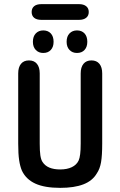

<svg xmlns="http://www.w3.org/2000/svg" viewBox="-20 -898 582 928"><path d="M474 -204V-543Q474 -573 460.5 -589.5Q447 -606 422 -606Q397 -606 383.5 -589.5Q370 -573 370 -543V-204Q370 -173 367.5 -153Q365 -133 360 -122Q350 -101 327 -90Q304 -79 271 -79Q240 -79 218.5 -88Q197 -97 185 -116Q178 -127 175 -147.5Q172 -168 172 -204V-543Q172 -573 158.5 -589.5Q145 -606 120 -606Q95 -606 81.5 -589.5Q68 -573 68 -543V-204Q68 -154 72.5 -124Q77 -94 86 -73Q106 -31 151 -10.5Q196 10 271 10Q339 10 383 -7Q427 -24 448 -60Q463 -82 468.5 -114.5Q474 -147 474 -204ZM189 -751Q167 -751 153 -736.5Q139 -722 139 -696Q139 -671 153 -656.5Q167 -642 189 -642Q212 -642 225.5 -656.5Q239 -671 239 -696Q239 -722 225.5 -736.5Q212 -751 189 -751ZM352 -751Q330 -751 316 -736.5Q302 -722 302 -696Q302 -671 316 -656.5Q330 -642 352 -642Q375 -642 388.5 -656.5Q402 -671 402 -696Q402 -722 388.5 -736.5Q375 -751 352 -751ZM180 -878Q157 -878 145 -868Q133 -858 133 -840Q133 -822 145 -812Q157 -802 180 -802H362Q384 -802 396.5 -812Q409 -822 409 -840Q409 -858 396.5 -868Q384 -878 362 -878Z"/></svg>

Font: Beiruti SemiBold
Style: Regular
Weight: 600
Designer: Arlette Boutros
Foundry: Boutros
Version: Version 1.41